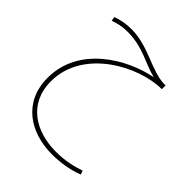

<svg xmlns="http://www.w3.org/2000/svg" viewBox="-209 -478 994 994"><g transform="rotate(45 288.0 19.0)"><path d="M341 394C404 394 472 382 520 362L512 341C469 356 416 370 345 370C200 370 69 296 69 130C69 -106 335 -247 504 -247V-274H496C395 -277 300 -356 173 -356C133 -356 94 -348 66 -337L70 -314C97 -323 124 -332 170 -332C282 -332 351 -280 431 -261C267 -230 44 -100 44 129C44 306 179 394 341 394Z"/></g></svg>

Font: Noto Sans Arabic SemCond Thin
Style: Regular
Weight: 100
Width: 4
Designer: Monotype Design Team, Nadine Chahine, Nizar Qandah and Khaled Hosny
Foundry: Monotype Imaging Inc.
Version: Version 2.012